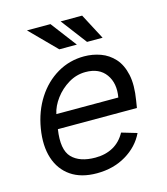

<svg xmlns="http://www.w3.org/2000/svg" viewBox="-113 -833 809 931"><g transform="rotate(-15 292.0 -367.5)"><path d="M258.5 11.4Q180 11.4 128.9 -23.6Q77.8 -58.6 57.5 -121.6Q37.3 -184.7 51.1 -268.5Q65 -352.3 106.2 -416.4Q147.4 -480.5 208.8 -516.5Q270.2 -552.6 343.8 -552.6Q386.4 -552.6 425.8 -538.4Q465.2 -524.1 494 -492.4Q522.7 -460.6 534.1 -408.4Q545.5 -356.2 532.7 -279.8L527 -244.3H130.3Q115.1 -144.2 153.8 -104Q192.5 -63.9 271.3 -63.9Q321.7 -63.9 360.3 -85.2Q398.8 -106.5 421.9 -149.1L498.6 -126.4Q469.1 -64.6 405.5 -26.6Q342 11.4 258.5 11.4ZM142 -316.8H453.1Q465.2 -386 432.4 -431.6Q399.5 -477.3 331 -477.3Q285.2 -477.3 245.2 -453.3Q205.3 -429.3 177.7 -392.4Q150.2 -355.5 142 -316.8ZM325.3 -616.5H237.2L109.4 -745.7H227.3ZM454.5 -616.5H376.4L278.4 -745.7H386.4Z"/></g></svg>

Font: Inter UI
Style: Italic
Weight: 400
Italic angle: -9.39999°
Designer: Rasmus Andersson
Foundry: rsms
Version: 3.2;8d6f07862